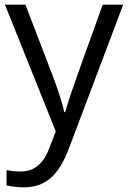

<svg xmlns="http://www.w3.org/2000/svg" viewBox="-20 -555 544 815"><path d="M1 -535.2H87.9L205.1 -230Q243.7 -125.5 252.9 -79.1H256.8Q263.2 -104 283.4 -164.3Q303.7 -224.6 416 -535.2H502.9L272.9 74.2Q238.8 164.6 193.1 202.4Q147.5 240.2 81.1 240.2Q43.9 240.2 7.8 231.9V167Q34.7 172.9 67.9 172.9Q151.4 172.9 187 79.1L216.8 2.9Z"/></svg>

Font: f01947593
Style: Regular
Weight: 400
Foundry: Ascender Corporation
Version: Version 1.10